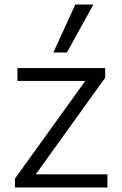

<svg xmlns="http://www.w3.org/2000/svg" viewBox="-20 -829 541 849"><path d="M46 0ZM455 -58V0H46V-39L357 -471H57V-528H445V-485L138 -58ZM313 -809H393L276 -597H216Z"/></svg>

Font: Martel Sans Light
Style: Regular
Weight: 300
Designer: Dan Reynolds and Mathieu Réguer
Foundry: Dan Reynolds and Mathieu Réguer
Version: Version 1.002; ttfautohint (v1.1) -l 5 -r 5 -G 72 -x 0 -D la